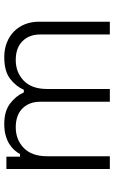

<svg xmlns="http://www.w3.org/2000/svg" viewBox="163 -699 536 902"><g transform="rotate(-90 431.0 -248.0)"><path d="M88 0V-486H146V-422H158Q166 -436 177.5 -449Q189 -462 206 -472.5Q223 -483 246 -489.5Q269 -496 300 -496Q359 -496 395 -469Q431 -442 448 -404H460Q477 -442 512.5 -469Q548 -496 614 -496Q651 -496 681.5 -484Q712 -472 734 -450.5Q756 -429 768 -399Q780 -369 780 -333V0H720V-327Q720 -379 688.5 -410.5Q657 -442 600 -442Q542 -442 503 -404.5Q464 -367 464 -295V0H404V-327Q404 -379 372.5 -410.5Q341 -442 284 -442Q226 -442 187 -404.5Q148 -367 148 -295V0Z"/></g></svg>

Font: Space Grotesk Light
Style: Regular
Weight: 300
Designer: Florian Karsten
Foundry: Florian Karsten
Version: Version 2.000